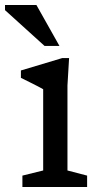

<svg xmlns="http://www.w3.org/2000/svg" viewBox="-43 -747 402 767"><path d="M233 -515 226.5 -405.5V-66L305 -45.5V0H46.5V-45.5L129.5 -66V-390.5Q124 -394 108.5 -402Q93 -410 74.5 -419.2Q56 -428.5 40.5 -436V-465.5L205.5 -515ZM194.5 -563.5H135L-23 -706.5V-727H102.5Z"/></svg>

Font: Newsreader 7pt
Style: Regular
Weight: 400
Designer: Hugues Gentile
Foundry: Production Type
Version: Version 1.003